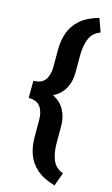

<svg xmlns="http://www.w3.org/2000/svg" viewBox="-143 -831 615 1059"><g transform="rotate(15 165.0 -301.5)"><path d="M313 100.1 285.6 176.8Q218.8 157.7 180.4 123.8Q142.1 89.8 126.2 45.2Q110.4 0.5 110.4 -50.8V-150.4Q110.4 -196.8 90.1 -224.6Q69.8 -252.4 23.4 -252.4V-350.6Q69.8 -350.6 90.1 -378.4Q110.4 -406.2 110.4 -453.1V-552.7Q110.4 -604 126.2 -648.7Q142.1 -693.4 180.4 -727.3Q218.8 -761.2 285.6 -779.8L313 -703.6Q268.6 -687.5 252.4 -646.7Q236.3 -606 236.3 -552.7V-453.1Q236.3 -404.3 215.3 -364.5Q194.3 -324.7 148.9 -301.8Q194.3 -278.8 215.3 -238.8Q236.3 -198.7 236.3 -150.4V-50.8Q236.3 2.4 252.4 43.2Q268.6 84 313 100.1Z"/></g></svg>

Font: Vazirmatn UI FD
Style: Bold
Weight: 700
Designer: Saber Rastikerdar
Foundry: Saber Rastikerdar
Version: Version 33.003